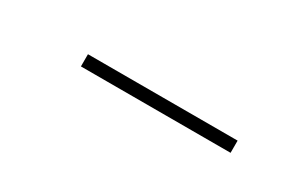

<svg xmlns="http://www.w3.org/2000/svg" viewBox="-2 -824 458 300"><g transform="rotate(30 226.5 -674.0)"><path d="M115 -663V-685H385V-663Z"/></g></svg>

Font: Lexend Peta Thin
Style: Regular
Weight: 250
Version: Version 1.007